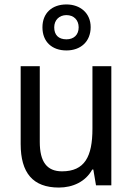

<svg xmlns="http://www.w3.org/2000/svg" viewBox="-20 -834 599 864"><path d="M279 -607C343 -607 388 -647 388 -712C388 -775 341 -814 279 -814C214 -814 171 -775 171 -711C171 -646 214 -607 279 -607ZM279 -657C243 -657 224 -677 224 -711C224 -744 247 -766 279 -766C312 -766 334 -744 334 -711C334 -677 312 -657 279 -657ZM481 -536H396V-255C396 -129 361 -63 259 -63C191 -63 159 -106 159 -195V-536H73V-186C73 -56 128 10 245 10C307 10 365 -16 395 -71H400L412 0H481Z"/></svg>

Font: Noto Sans Bengali SemiCondensed
Style: Regular
Weight: 400
Width: 4
Designer: Jelle Bosma - Monotype Design Team
Foundry: Monotype Imaging Inc.
Version: Version 2.003